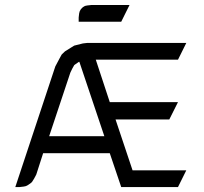

<svg xmlns="http://www.w3.org/2000/svg" viewBox="-20 -758 825 778"><path d="M42 0 204.1 -488.8 222.2 -522.9 230 -537.1 243.2 -549.8 269 -565.9 280.8 -573.2 315.9 -582 333 -584H734.9L701.2 -516.1H368.2L424.8 -344.2H701.2L666 -273.9H448.2L517.1 -67.9H734.9L701.2 0H471.2L424.8 -137.2H154.8L127 -50.8L118.2 -34.2L109.9 -21L106 -17.1L92.8 -7.8L85 -3.9L76.2 -2L59.1 0ZM179.2 -206.1H402.8L301.8 -506.8L300.8 -507.8L298.8 -506.8L286.1 -498L280.8 -494.1L272.9 -480L265.1 -463.9ZM298.8 -669.9V-687L300.8 -704.1L303.2 -712.9L308.1 -721.2L315.9 -729L324.2 -733.9L333 -735.8L351.1 -737.8H504.9L471.2 -669.9Z"/></svg>

Font: Petahja
Style: Regular
Weight: 400
Designer: T. Christopher White
Version: Version 1.1